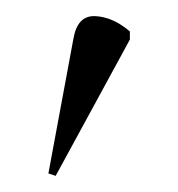

<svg xmlns="http://www.w3.org/2000/svg" viewBox="-20 -824 221 238"><path d="M49 -606 40 -609 71 -776Q76 -805 98 -804Q120 -803 141 -785V-775Z"/></svg>

Font: Noto Serif Display SemiCondensed Light
Style: Regular
Weight: 300
Width: 4
Designer: Monotype Design Team
Foundry: Monotype Imaging Inc.
Version: Version 2.009